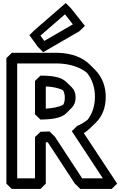

<svg xmlns="http://www.w3.org/2000/svg" viewBox="-20 -1207 834 1262"><path d="M93 -790H358C443 -788 508 -764 552 -728C588 -683 604 -628 604 -571C604 -506 584 -456 556 -420C534 -403 513 -390 488 -380L452 -345L656 -35H520L341 -308L306 -343C283 -342 263 -341 246 -341L210 -306V-35H93ZM58 -860 22 -825V0L57 35H246L281 0V-271C283 -271 289 -272 294 -272L472 0L508 35H714L750 0L531 -332C546 -341 560 -353 574 -366L575 -367L611 -402C650 -441 675 -495 675 -571C675 -635 654 -698 607 -746L571 -782C526 -827 455 -858 358 -860ZM246 -421C310 -422 381 -427 417 -464L452 -499C467 -515 477 -536 477 -565C477 -595 468 -617 452 -633L416 -668C382 -702 320 -710 246 -710L210 -675V-456ZM281 -493V-639C325 -637 366 -629 395 -613C402 -600 406 -584 406 -565C406 -547 403 -531 396 -519C366 -502 324 -496 281 -493ZM246 -973 407 -1113 459 -1047 271 -938ZM209 -1011 173 -976 229 -899 264 -864 502 -1002 538 -1037 447 -1152 412 -1187Z"/></svg>

Font: Hussar Press
Style: Bold
Weight: 700
Foundry: Cannot Into Space Fonts
Version: Version 1.43